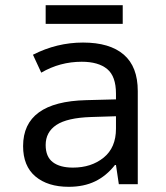

<svg xmlns="http://www.w3.org/2000/svg" viewBox="-20 -710 640 740"><path d="M69 -147Q69 -318 312 -324L427 -327V-349Q427 -416 393 -444Q359 -472 295 -472Q211 -472 139 -430L107 -499Q199 -546 300 -546Q403 -546 457 -499.5Q511 -453 511 -359V0H438L427 -74H423Q390 -32 346.5 -11Q303 10 245 10Q164 10 116.5 -30Q69 -70 69 -147ZM427 -214V-262L331 -259Q239 -256 197.5 -228.5Q156 -201 156 -151Q156 -106 183.5 -85Q211 -64 261 -64Q332 -64 379.5 -102.5Q427 -141 427 -214ZM156 -690H453V-618H156Z"/></svg>

Font: Noto Sans Mono UI
Style: Regular
Weight: 400
Monospace: yes
Designer: Monotype Design team
Foundry: Monotype Imaging Inc.
Version: Version 1.000